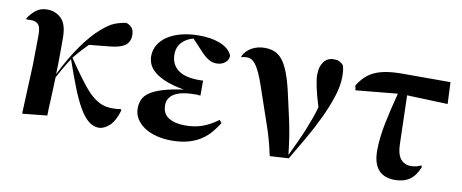

<svg xmlns="http://www.w3.org/2000/svg" viewBox="-55 -775 2411 1002"><g transform="rotate(10 1151.0 -273.5)"><path d="M552 -103Q566 -103 576.5 -104Q587 -105 595 -107L600 -101Q583 -42 554.5 -16.5Q526 9 499 9Q470 9 444.5 -11.5Q419 -32 395 -73.5Q371 -115 347 -176Q323 -237 295 -318Q274 -286 260.5 -262.5Q247 -239 232 -211Q231 -190 230 -159.5Q229 -129 227.5 -99Q226 -69 225 -44Q224 -19 224 -7L96 6L93 4L104 -253L106 -406Q107 -450 94.5 -466.5Q82 -483 53 -483Q51 -483 43.5 -482.5Q36 -482 30 -482L28 -487Q45 -514 69 -533Q93 -552 128 -552Q173 -552 203.5 -522Q234 -492 234 -420Q234 -415 234 -395.5Q234 -376 234 -349Q234 -322 233.5 -290Q233 -258 232 -228Q278 -321 326 -388.5Q374 -456 420 -495Q456 -527 484.5 -538.5Q513 -550 546 -555Q563 -550 575.5 -537Q588 -524 588 -497Q588 -460 562.5 -442Q537 -424 485 -419L374 -408Q356 -390 338.5 -371Q321 -352 301 -327Q321 -297 338 -273Q355 -249 370 -229Q400 -188 427 -160Q456 -131 485 -117Q514 -103 552 -103Z M941 -81Q993 -81 1034.5 -96.5Q1076 -112 1114 -141L1126 -126Q1109 -99 1089 -75Q1069 -51 1040.5 -32Q1012 -13 973.5 -2Q935 9 883 9Q841 9 804.5 -0.5Q768 -10 741 -27.5Q714 -45 698 -70Q682 -95 682 -126Q682 -152 691.5 -173.5Q701 -195 726 -212Q751 -229 793.5 -242Q836 -255 902 -264Q841 -275 802.5 -291Q764 -307 742 -326.5Q720 -346 712 -366.5Q704 -387 704 -407Q704 -439 720 -466.5Q736 -494 766 -514Q796 -534 838.5 -545Q881 -556 934 -556Q962 -556 989.5 -552Q1017 -548 1041 -539Q1065 -530 1083 -515.5Q1101 -501 1109 -481Q1110 -459 1092 -443.5Q1074 -428 1045 -428Q1025 -428 1006 -438.5Q987 -449 966 -471L906 -535Q871 -527 846.5 -502Q822 -477 822 -436Q822 -407 833.5 -386Q845 -365 864.5 -352Q884 -339 911 -333Q938 -327 970 -327Q975 -327 981 -327Q987 -327 993 -328V-248Q986 -249 980.5 -249.5Q975 -250 969 -250Q892 -250 856 -228.5Q820 -207 820 -167Q820 -122 853 -101.5Q886 -81 941 -81Z M1198 -487Q1190 -487 1183 -486Q1176 -485 1170 -483L1167 -487Q1183 -519 1213.5 -535.5Q1244 -552 1281 -552Q1310 -552 1333.5 -542.5Q1357 -533 1375.5 -509.5Q1394 -486 1409.5 -446Q1425 -406 1439 -345Q1454 -279 1471 -202Q1488 -125 1499 -23Q1519 -65 1535.5 -100.5Q1552 -136 1565.5 -169Q1579 -202 1590 -232.5Q1601 -263 1610 -295Q1574 -412 1574 -462Q1574 -504 1593 -530Q1612 -556 1647 -556Q1664 -556 1675 -551Q1686 -546 1697 -534Q1702 -519 1703.5 -505.5Q1705 -492 1705 -472Q1705 -425 1686.5 -368Q1668 -311 1639 -249.5Q1610 -188 1574 -125.5Q1538 -63 1504 -6L1404 0Q1386 -86 1360 -159.5Q1334 -233 1310 -305Q1295 -351 1282 -385.5Q1269 -420 1256 -442.5Q1243 -465 1229.5 -476Q1216 -487 1198 -487Z M2055 -437 2062 -181Q2063 -127 2083 -102Q2103 -77 2138 -77Q2168 -77 2191 -90L2196 -82Q2177 -34 2146 -12.5Q2115 9 2068 9Q2043 9 2021.5 2Q2000 -5 1984.5 -20.5Q1969 -36 1960 -62Q1951 -88 1951 -127Q1951 -162 1955.5 -199.5Q1960 -237 1968 -276Q1976 -315 1985.5 -355Q1995 -395 2006 -437L1785 -416L1780 -441Q1797 -468 1817 -487.5Q1837 -507 1864 -519.5Q1891 -532 1927 -538Q1963 -544 2011 -544H2266L2271 -429Z"/></g></svg>

Font: XinYuGongZhangJiaSongA
Style: Regular
Weight: 900
Designer: XinYuGong
Foundry: Adobe Systems Incorporated
Version: Version 1.00